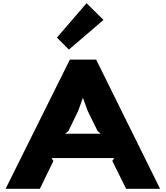

<svg xmlns="http://www.w3.org/2000/svg" viewBox="-20 -1184 1039 1204"><path d="M388.2 -345.2H611.8L591.8 -362.8L529.8 -488.8L500 -570.8L470.2 -488.8L409.2 -362.8ZM583 -810.1 983.9 0H771L684.1 -174.8L695.8 -192.9H303.2L314.9 -174.8L230 0H15.1L418 -810.1ZM522.9 -1164.1 628.9 -1059.1 412.1 -873 336.9 -948.2Z"/></svg>

Font: Sinkin Sans 800 Black
Style: Regular
Weight: 900
Designer: Keith Bates
Foundry: K-Type
Version: Sinkin Sans (version 1.0)  by Keith Bates   •   © 2014   www